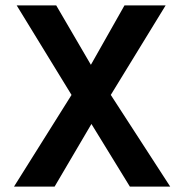

<svg xmlns="http://www.w3.org/2000/svg" viewBox="-20 -694 684 714"><path d="M183 0H32L246 -341L42 -674H189L318 -453L443 -674H596L392 -341L613 0H463L320 -233Z"/></svg>

Font: Hind Mysuru SemiBold
Style: Regular
Weight: 600
Designer: Manushi Parikh, Hitesh Malaviya
Foundry: Indian Type Foundry
Version: Version 0.703;PS 1.0;hotconv 1.0.86;makeotf.lib2.5.63406